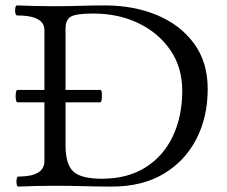

<svg xmlns="http://www.w3.org/2000/svg" viewBox="-20 -686 837 709"><path d="M48 3Q43 3 41.5 -6Q40 -15 41.5 -24.5Q43 -34 48 -34Q144 -34 144 -91V-575Q144 -629 43 -629Q38 -629 36.5 -638.5Q35 -648 36.5 -657Q38 -666 43 -666Q114 -663 183 -663Q229 -663 275 -664.5Q321 -666 367 -666Q473 -666 559 -630.5Q645 -595 696 -526Q747 -457 747 -357Q747 -254 705 -172.5Q663 -91 584 -44Q505 3 393 3Q340 3 287.5 1.5Q235 0 183 0Q116 0 48 3ZM356 -26Q451 -26 517.5 -68Q584 -110 618.5 -183.5Q653 -257 653 -351Q653 -437 609 -501Q565 -565 491 -600.5Q417 -636 324 -636Q263 -636 242.5 -625Q222 -614 222 -580V-149Q222 -79 251 -52.5Q280 -26 356 -26ZM45 -308Q40 -308 38.5 -319.5Q37 -331 38.5 -342.5Q40 -354 45 -354H351Q355 -354 356 -342.5Q357 -331 355.5 -319.5Q354 -308 350 -308Z"/></svg>

Font: Junicode SmExp
Style: Regular
Weight: 400
Width: 6
Designer: Peter S. Baker
Version: Version 2.205; ttfautohint (v1.8.4)